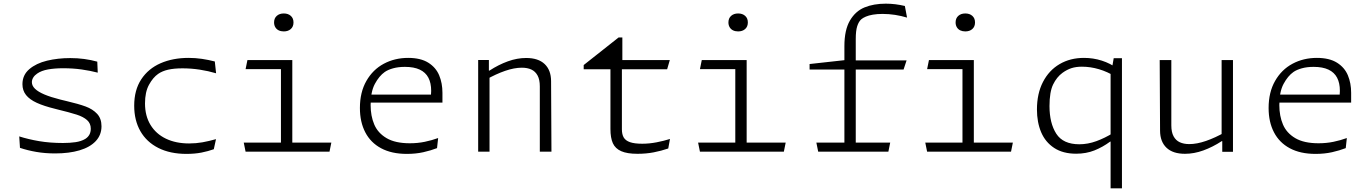

<svg xmlns="http://www.w3.org/2000/svg" viewBox="-20 -828 7480 1048"><path d="M511 -491.5 513.5 -431.5Q473 -442 425.8 -448.8Q378.5 -455.5 325.5 -455.5Q278.5 -455.5 242.2 -449Q206 -442.5 183 -426.5Q169 -417 161.5 -404.8Q154 -392.5 154 -379.5Q154 -360 171 -343.5Q188 -327 222 -312.5Q256 -298 309.5 -284.5L342.5 -276.5Q408.5 -261 447.2 -246.8Q486 -232.5 510 -206.8Q534 -181 534 -139Q534 -91.5 502.8 -58Q471.5 -24.5 414.5 -7.5Q357.5 9.5 280.5 9.5Q226 9.5 178.2 1.2Q130.5 -7 89 -21L85 -83.5Q135 -67.5 194 -57.5Q253 -47.5 323.5 -47.5Q361.5 -47.5 392.2 -52Q423 -56.5 445 -69.5L446.5 -70.5Q460.5 -79.5 468 -93.2Q475.5 -107 475.5 -125.5Q475.5 -154.5 455.2 -172.5Q435 -190.5 398.8 -202.2Q362.5 -214 286.5 -232.5Q284 -233.5 281 -234Q219.5 -249 180.8 -266.8Q142 -284.5 122.2 -309.2Q102.5 -334 102.5 -368.5Q102.5 -418.5 140 -450.5Q177.5 -482.5 236.8 -496.8Q296 -511 363.5 -511Q403.5 -511 440 -506Q476.5 -501 511 -491.5Z M1152.5 -492.5 1159.5 -428Q1117.5 -440.5 1070.5 -447.8Q1023.5 -455 976.5 -455Q929.5 -455 897.2 -447.5Q865 -440 843 -424.5Q815 -405 793.2 -365.2Q771.5 -325.5 771.5 -263.5Q771.5 -195.5 801.5 -146.2Q831.5 -97 885.8 -71Q940 -45 1012.5 -45Q1049.5 -45 1084.8 -51.2Q1120 -57.5 1159 -68.5L1147 -13.5Q1116.5 -2.5 1079.8 4.8Q1043 12 998 12Q908.5 12 844.2 -20.5Q780 -53 746.2 -112.2Q712.5 -171.5 712.5 -251Q712.5 -336.5 751 -395Q789.5 -453.5 856.5 -482.8Q923.5 -512 1009.5 -512Q1046 -512 1081.8 -506.8Q1117.5 -501.5 1152.5 -492.5Z M1575.5 -500V0H1513.5V-473L1536 -450.5H1320.5L1330.5 -500ZM1310.5 -49.5H1788.5L1778.5 0H1320.5ZM1476 -705.5Q1476 -728.5 1490.8 -741.5Q1505.5 -754.5 1529 -754.5Q1552.5 -754.5 1567.2 -741.5Q1582 -728.5 1582 -705.5Q1582 -682.5 1567.2 -669.5Q1552.5 -656.5 1529 -656.5Q1513.5 -656.5 1501.5 -662.2Q1489.5 -668 1482.8 -679.2Q1476 -690.5 1476 -705.5Z M2003 -254.5Q2003 -195 2022.8 -148.5Q2042.5 -102 2090 -74Q2137.5 -46 2217 -46Q2260 -46 2298.5 -54Q2337 -62 2371.5 -74.5L2365.5 -19.5Q2332 -6.5 2290.8 2.8Q2249.5 12 2200.5 12Q2117.5 12 2060.2 -18.8Q2003 -49.5 1973.8 -105.8Q1944.5 -162 1944.5 -238.5Q1944.5 -324.5 1979.8 -386.2Q2015 -448 2074.8 -480Q2134.5 -512 2208 -512Q2276 -512 2317.8 -485.8Q2359.5 -459.5 2377.2 -416.8Q2395 -374 2395 -321.5V-268H1996.5V-311.5H2349L2329 -282.5Q2331 -294 2332.2 -306Q2333.5 -318 2333.5 -332Q2333.5 -375 2318.2 -404Q2303 -433 2271.2 -448Q2239.5 -463 2190 -463Q2154 -463 2126 -455.2Q2098 -447.5 2080 -435Q2049.5 -413.5 2026.2 -370.2Q2003 -327 2003 -254.5Z M2652 0H2590V-500.5H2648.5V-438L2652 -431ZM2926.5 0V-356.5Q2926.5 -393.5 2914.2 -416Q2902 -438.5 2880.2 -448.5Q2858.5 -458.5 2828.5 -458.5Q2787 -458.5 2737 -441.2Q2687 -424 2631.5 -392.5V-442.5H2651.5Q2701.5 -475 2752 -493.2Q2802.5 -511.5 2852 -511.5Q2918 -511.5 2952.8 -478.5Q2987.5 -445.5 2988 -386L2990 0Z M3374.5 -470.5V-122.5Q3374.5 -94.5 3384.5 -77.5Q3394.5 -60.5 3418.8 -52Q3443 -43.5 3485.5 -43.5Q3523.5 -43.5 3563.8 -51.2Q3604 -59 3637 -69.5L3627.5 -17.5Q3589.5 -4.5 3548.2 3.5Q3507 11.5 3459.5 11.5Q3403 11.5 3370.8 -2.8Q3338.5 -17 3325.2 -46.2Q3312 -75.5 3312 -124V-470.5ZM3636 -500 3621.5 -450H3166V-473L3356.5 -623.5H3377V-484.5L3328 -500Z M4055.5 -500V0H3993.5V-473L4016 -450.5H3800.5L3810.5 -500ZM3790.5 -49.5H4268.5L4258.5 0H3800.5ZM3956 -705.5Q3956 -728.5 3970.8 -741.5Q3985.5 -754.5 4009 -754.5Q4032.5 -754.5 4047.2 -741.5Q4062 -728.5 4062 -705.5Q4062 -682.5 4047.2 -669.5Q4032.5 -656.5 4009 -656.5Q3993.5 -656.5 3981.5 -662.2Q3969.5 -668 3962.8 -679.2Q3956 -690.5 3956 -705.5Z M4797.5 -752Q4767.5 -752 4744.5 -748Q4721.5 -744 4705.8 -737.2Q4690 -730.5 4681 -722.5Q4667 -710 4659 -685.2Q4651 -660.5 4651 -615V0H4589V-576Q4589 -664 4619 -715.5Q4649 -767 4698.8 -787.5Q4748.5 -808 4815 -808Q4841 -808 4867.2 -804.8Q4893.5 -801.5 4918.5 -795.5H4919L4931 -732Q4899 -741.5 4865.5 -746.8Q4832 -752 4797.5 -752ZM4436 -49.5H4839L4829 0H4446ZM4928.5 -498.5 4912 -448.5H4399V-478.5L4620 -503L4634.5 -498.5Z M5295.5 -500V0H5233.5V-473L5256 -450.5H5040.5L5050.5 -500ZM5030.5 -49.5H5508.5L5498.5 0H5040.5ZM5196 -705.5Q5196 -728.5 5210.8 -741.5Q5225.5 -754.5 5249 -754.5Q5272.5 -754.5 5287.2 -741.5Q5302 -728.5 5302 -705.5Q5302 -682.5 5287.2 -669.5Q5272.5 -656.5 5249 -656.5Q5233.5 -656.5 5221.5 -662.2Q5209.5 -668 5202.8 -679.2Q5196 -690.5 5196 -705.5Z M6049 -452.5 6059 -510.5H6104V200H6042V-445.5ZM5896.5 -512Q5947.5 -512 5994.2 -497Q6041 -482 6079.5 -453.5L6067.5 -410Q6025 -436.5 5978.5 -450.2Q5932 -464 5885.5 -464Q5853.5 -464 5829 -456.2Q5804.5 -448.5 5779.5 -430.5Q5748 -407.5 5728.2 -366.8Q5708.5 -326 5708.5 -249Q5708.5 -156 5745.5 -98.2Q5782.5 -40.5 5871.5 -40.5Q5917.5 -40.5 5964.2 -57.5Q6011 -74.5 6057 -103L6054 -55H6039.5Q5999 -25 5953.8 -7Q5908.5 11 5854 11Q5782 11 5734 -20.5Q5686 -52 5663 -106.2Q5640 -160.5 5640 -230.5Q5640 -317 5672.8 -380.5Q5705.5 -444 5763.5 -478Q5821.5 -512 5896.5 -512Z M6648 -500H6710V0.5H6651.5V-62L6648 -69ZM6373.5 -500V-143.5Q6373.5 -106.5 6385.8 -84Q6398 -61.5 6419.8 -51.5Q6441.5 -41.5 6471.5 -41.5Q6513 -41.5 6563 -58.8Q6613 -76 6668.5 -107.5V-57.5H6648.5Q6598.5 -25 6548 -6.8Q6497.5 11.5 6448 11.5Q6382 11.5 6347.2 -21.5Q6312.5 -54.5 6312 -114L6310 -500Z M6963 -254.5Q6963 -195 6982.8 -148.5Q7002.5 -102 7050 -74Q7097.5 -46 7177 -46Q7220 -46 7258.5 -54Q7297 -62 7331.5 -74.5L7325.5 -19.5Q7292 -6.5 7250.8 2.8Q7209.5 12 7160.5 12Q7077.5 12 7020.2 -18.8Q6963 -49.5 6933.8 -105.8Q6904.5 -162 6904.5 -238.5Q6904.5 -324.5 6939.8 -386.2Q6975 -448 7034.8 -480Q7094.5 -512 7168 -512Q7236 -512 7277.8 -485.8Q7319.5 -459.5 7337.2 -416.8Q7355 -374 7355 -321.5V-268H6956.5V-311.5H7309L7289 -282.5Q7291 -294 7292.2 -306Q7293.5 -318 7293.5 -332Q7293.5 -375 7278.2 -404Q7263 -433 7231.2 -448Q7199.5 -463 7150 -463Q7114 -463 7086 -455.2Q7058 -447.5 7040 -435Q7009.5 -413.5 6986.2 -370.2Q6963 -327 6963 -254.5Z"/></svg>

Font: Monaspace Argon Var
Style: Regular
Weight: 400
Designer: Riley Cran and the Lettermatic Team
Version: Version 1.000 (Monaspace Argon Var)